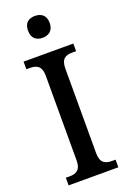

<svg xmlns="http://www.w3.org/2000/svg" viewBox="-173 -984 698 1041"><g transform="rotate(-20 175.5 -463.0)"><path d="M174 -800C208 -800 237 -818 237 -863C237 -909 208 -926 174 -926C139 -926 112 -909 112 -863C112 -818 139 -800 174 -800ZM32 0H319V-44H298C261 -44 232 -56 232 -112V-601C232 -659 260 -670 298 -670H319V-714H32V-670H53C89 -670 119 -659 119 -601V-112C119 -55 89 -44 53 -44H32Z"/></g></svg>

Font: Noto Serif Devanagari SemiCondensed Medium
Style: Regular
Weight: 500
Width: 4
Designer: Universal Thirst, Indian Type Foundry and the Monotype Design Team
Foundry: Monotype Imaging Inc.
Version: Version 2.004